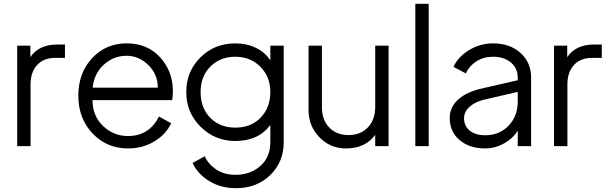

<svg xmlns="http://www.w3.org/2000/svg" viewBox="-20 -765 3200 1005"><path d="M281 -532H320V-462H268Q209 -462 174.5 -425Q140 -388 140 -322V0H70V-526H139V-466Q183 -532 281 -532Z M885 -288Q885 -264 881 -241H464Q465 -157 520 -105Q575 -53 650 -53Q761 -53 812 -155L876 -120Q850 -63 789 -25.5Q728 12 650 12Q539 12 464.5 -66.5Q390 -145 390 -264Q390 -383 462 -460.5Q534 -538 643 -538Q752 -538 818.5 -464.5Q885 -391 885 -288ZM465 -306H806Q806 -376 756.5 -424.5Q707 -473 643 -473Q575 -473 524 -427Q473 -381 465 -306Z M1395 -526H1465V-20Q1465 83 1394.5 151.5Q1324 220 1215 220Q1136 220 1075.5 183Q1015 146 988 88L1052 53Q1070 94 1111.5 122Q1153 150 1213 150Q1290 150 1342.5 104Q1395 58 1395 -20V-111Q1333 -27 1212 -27Q1105 -27 1030 -101.5Q955 -176 955 -283Q955 -391 1029 -464.5Q1103 -538 1212 -538Q1271 -538 1319.5 -514.5Q1368 -491 1395 -449ZM1212 -97Q1294 -97 1344.5 -149.5Q1395 -202 1395 -283Q1395 -363 1343 -415.5Q1291 -468 1211 -468Q1133 -468 1081.5 -417Q1030 -366 1030 -283Q1030 -200 1080.5 -148.5Q1131 -97 1212 -97Z M1944 -526H2014V0H1944V-59Q1892 12 1791 12Q1708 12 1651.5 -47Q1595 -106 1595 -188V-526H1665V-205Q1665 -138 1703 -98Q1741 -58 1805 -58Q1867 -58 1905.5 -98Q1944 -138 1944 -205Z M2154 0V-745H2224V0Z M2561 -538Q2649 -538 2704.5 -488Q2760 -438 2760 -359V0H2690V-81Q2665 -40 2618 -14Q2571 12 2520 12Q2437 12 2385.5 -32Q2334 -76 2334 -147Q2334 -204 2378 -244Q2422 -284 2503 -302L2690 -345V-359Q2690 -408 2654 -438Q2618 -468 2561 -468Q2512 -468 2474.5 -444.5Q2437 -421 2418 -381L2354 -415Q2377 -467 2435 -502.5Q2493 -538 2561 -538ZM2520 -57Q2594 -57 2642 -107Q2690 -157 2690 -233V-284L2521 -245Q2470 -234 2439.5 -207.5Q2409 -181 2409 -146Q2409 -105 2439 -81Q2469 -57 2520 -57Z M3091 -532H3130V-462H3078Q3019 -462 2984.5 -425Q2950 -388 2950 -322V0H2880V-526H2949V-466Q2993 -532 3091 -532Z"/></svg>

Font: Plus Jakarta Display Light
Style: Regular
Weight: 300
Designer: Gumpita Rahayu
Foundry: Tokotype Studio
Version: Version 1.000;hotconv 1.0.109;makeotfexe 2.5.65596